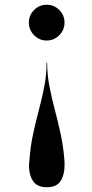

<svg xmlns="http://www.w3.org/2000/svg" viewBox="-20 -550 388 808"><path d="M103.5 129Q107.5 68.5 119 15.2Q130.5 -38 143.8 -87.8Q157 -137.5 166.5 -186.5Q176 -235.5 176 -287H178.5Q178.5 -235.5 188 -186.5Q197.5 -137.5 210.8 -87.8Q224 -38 235.5 15.2Q247 68.5 251.5 129Q251.5 134.5 251.5 139Q251.5 143.5 251.5 148Q251.5 186 234.8 212Q218 238 177.5 238Q136.5 238 119.2 212Q102 186 102 148Q102 143.5 102.5 139Q103 134.5 103.5 129ZM251.5 -455Q251.5 -424 229.5 -401.8Q207.5 -379.5 176.5 -379.5Q145.5 -379.5 123.5 -401.8Q101.5 -424 101.5 -455Q101.5 -486 123.5 -508Q145.5 -530 176.5 -530Q207.5 -530 229.5 -508Q251.5 -486 251.5 -455Z"/></svg>

Font: Bodoni* 72pt Medium
Style: Regular
Weight: 500
Version: Version 2.3